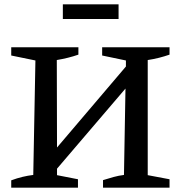

<svg xmlns="http://www.w3.org/2000/svg" viewBox="-20 -869 841 889"><path d="M32 0V-34Q59 -44 84 -50Q109 -56 134 -59L144 -589L32 -612V-650H343V-616Q297 -600 243 -591L244 -186L563 -561V-589L453 -612V-650H765V-616Q742 -608 716.5 -601.5Q691 -595 664 -591V-58L765 -39V0H457V-35Q482 -43 506 -49.5Q530 -56 554 -59L561 -459L244 -88V-58L341 -39V0ZM271 -781V-849H529V-781Z"/></svg>

Font: Piazzolla Medium
Style: Regular
Weight: 500
Designer: Juan Pablo del Peral
Foundry: Huerta Tipografica
Version: Version 1.330